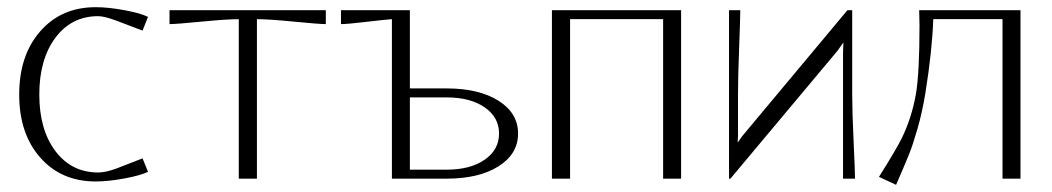

<svg xmlns="http://www.w3.org/2000/svg" viewBox="-20 -495 2914 532"><path d="M390.1 -448.2 375 -410.2 301.8 -438Q269 -450.2 252 -450.2Q178.2 -450.2 133.5 -390.4Q88.9 -330.6 88.9 -232.9Q88.9 -135.7 133.5 -76.4Q178.2 -17.1 252 -17.1Q272.9 -17.1 301.8 -27.8L375 -56.2L390.1 -19Q369.6 -8.8 324.7 -0.5Q279.8 7.8 245.1 7.8Q149.9 7.8 91.6 -58.3Q33.2 -124.5 33.2 -232.9Q33.2 -341.8 91.6 -408.4Q149.9 -475.1 245.1 -475.1Q279.8 -475.1 324.7 -466.8Q369.6 -458.5 390.1 -448.2Z M449.7 -466.8H882.8V-428.2Q864.3 -428.2 794.2 -435.1Q724.1 -441.9 691.9 -441.9V0H641.6V-441.9Q609.4 -441.9 538.8 -435.1Q468.3 -428.2 449.7 -428.2Z M1115.7 -24.9H1217.8Q1283.2 -24.9 1323 -52.5Q1362.8 -80.1 1362.8 -125Q1362.8 -169.9 1323 -197.5Q1283.2 -225.1 1217.8 -225.1H1115.7ZM1115.7 -466.8V-250H1217.8Q1307.1 -250 1361.3 -215.8Q1415.5 -181.6 1415.5 -125Q1415.5 -68.4 1361.3 -34.2Q1307.1 0 1217.8 0H1065.9V-441.9Q1044.9 -440.4 993.7 -434.3Q942.4 -428.2 924.8 -428.2V-466.8Z M1509.3 -466.8H1867.2V0H1817.4V-441.9H1559.6V0H1509.3Z M2341.3 -466.8V-233.9Q2341.3 -186.5 2345.2 -103Q2349.1 -19.5 2349.1 0H2315.9V-235.8V-351.1L2316.9 -376H2315.9L2300.3 -354L2003.9 0H2000V-466.8H2031.2Q2031.2 -447.3 2028.1 -364.3Q2024.9 -281.2 2024.9 -233.9V-119.1L2023.9 -101.1H2024.9L2036.1 -117.2L2328.1 -466.8Z M2517.6 -232.9Q2527.8 -292 2527.8 -424.8Q2527.8 -433.6 2527.3 -447.3Q2526.9 -460.9 2526.9 -466.8H2807.6V0H2757.8V-441.9H2565.9Q2563 -355 2543.9 -235.8Q2535.2 -183.1 2522.2 -138.2Q2509.3 -93.3 2499 -67.9Q2488.8 -42.5 2462.9 17.1L2415.5 -4.9Q2463.9 -82 2479 -112.8Q2505.9 -168 2517.6 -232.9Z"/></svg>

Font: Resagokr
Style: Light
Weight: 300
Designer: gluk
Foundry: gluk
Version: Version 0.95